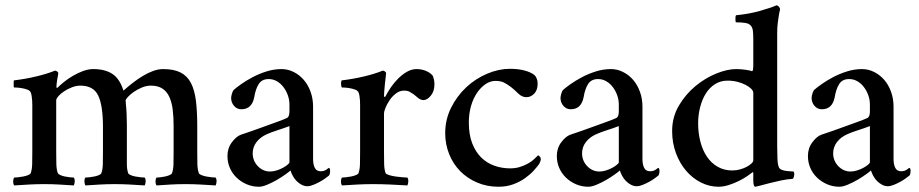

<svg xmlns="http://www.w3.org/2000/svg" viewBox="-20 -703 3498 731"><path d="M335 -440Q380 -440 408 -421.5Q436 -403 450 -358Q467 -373 485.5 -387.5Q504 -402 524 -414Q544 -426 563.5 -433Q583 -440 601 -440Q642 -440 667.5 -427Q693 -414 707 -387Q721 -360 726 -319Q731 -278 731 -222V-123Q731 -98 731.5 -78Q732 -58 737 -44Q738 -40 746.5 -36.5Q755 -33 765.5 -31Q776 -29 786 -28Q796 -27 801 -27Q805 -21 804.5 -12Q804 -3 801 3Q770 1 742.5 -0.5Q715 -2 685 -2Q656 -2 630.5 -0.5Q605 1 576 3Q572 -3 572 -12Q572 -21 576 -27Q581 -27 590 -28Q599 -29 608.5 -31Q618 -33 626 -36.5Q634 -40 635 -44Q640 -58 640.5 -78Q641 -98 641 -124V-224Q641 -258 637.5 -286Q634 -314 624.5 -334.5Q615 -355 598 -366Q581 -377 554 -377Q537 -377 519.5 -369.5Q502 -362 488.5 -352.5Q475 -343 466.5 -333.5Q458 -324 458 -319L459 -315V-309Q461 -292 462 -270Q463 -248 463 -231V-124Q463 -98 463 -78Q463 -58 468 -44Q469 -40 477 -36.5Q485 -33 495.5 -31Q506 -29 516 -28Q526 -27 531 -27Q535 -21 534.5 -12Q534 -3 531 3Q501 1 473.5 -0.5Q446 -2 416 -2Q387 -2 361.5 -0.5Q336 1 305 3Q302 -3 301.5 -12Q301 -21 305 -27Q310 -27 319.5 -28Q329 -29 339 -31Q349 -33 357 -36.5Q365 -40 366 -44Q371 -58 371.5 -78Q372 -98 372 -124V-220Q372 -301 354 -339Q336 -377 286 -377Q270 -377 253.5 -370.5Q237 -364 223.5 -355Q210 -346 202 -336.5Q194 -327 194 -321V-124Q194 -100 194.5 -79Q195 -58 200 -44Q202 -40 209.5 -36.5Q217 -33 227 -31Q237 -29 246.5 -28Q256 -27 261 -27Q265 -21 264.5 -12Q264 -3 261 3Q230 1 204 -0.5Q178 -2 148 -2Q119 -2 91.5 -0.5Q64 1 34 3Q30 -3 30 -12Q30 -21 34 -27Q39 -27 48.5 -28Q58 -29 68.5 -31Q79 -33 87.5 -36.5Q96 -40 97 -44Q102 -58 102.5 -78Q103 -98 103 -124V-288Q103 -293 103 -301.5Q103 -310 102.5 -319.5Q102 -329 100.5 -338Q99 -347 97 -351Q94 -358 85 -361.5Q76 -365 65 -367Q54 -369 45 -369.5Q36 -370 33 -370Q32 -371 32 -383.5Q32 -396 33 -397Q76 -402 118 -412Q160 -422 189 -434Q194 -434 198 -430.5Q202 -427 202 -425Q202 -422 200.5 -414.5Q199 -407 197.5 -398.5Q196 -390 195.5 -382.5Q195 -375 195 -373Q195 -368 197 -368Q198 -368 201 -371Q210 -380 225 -392Q240 -404 258 -414.5Q276 -425 296 -432.5Q316 -440 335 -440Z M1008 -50Q1020 -50 1033 -54Q1046 -58 1057 -64Q1068 -70 1075 -76Q1082 -82 1082 -85V-223Q1064 -216 1037.5 -207.5Q1011 -199 996 -192Q971 -181 956.5 -162Q942 -143 942 -118Q943 -89 962.5 -69.5Q982 -50 1008 -50ZM966 8Q941 8 919 -1.5Q897 -11 880.5 -27Q864 -43 855 -64Q846 -85 846 -109Q846 -139 863 -161.5Q880 -184 897 -190Q916 -196 941 -205Q966 -214 991 -223Q1016 -232 1038 -240Q1060 -248 1073 -254Q1082 -259 1082 -279V-305Q1082 -323 1076 -340Q1070 -357 1059.5 -371Q1049 -385 1034.5 -393.5Q1020 -402 1003 -402Q977 -402 965 -383Q953 -364 948 -333Q939 -287 899 -287Q882 -287 871 -300Q860 -313 860 -330Q860 -335 862.5 -344.5Q865 -354 869 -360Q879 -369 898 -382.5Q917 -396 941.5 -409Q966 -422 994.5 -431Q1023 -440 1052 -440Q1076 -440 1098 -429Q1120 -418 1136.5 -399Q1153 -380 1162.5 -353.5Q1172 -327 1172 -297V-97Q1172 -77 1178.5 -64Q1185 -51 1201 -51Q1213 -51 1221.5 -56.5Q1230 -62 1232 -64Q1235 -63 1236 -59.5Q1237 -56 1237 -53Q1237 -42 1233 -35Q1228 -31 1218.5 -24Q1209 -17 1197 -10.5Q1185 -4 1172.5 1Q1160 6 1150 6Q1139 6 1128.5 0.5Q1118 -5 1109.5 -13.5Q1101 -22 1095 -33Q1089 -44 1086 -54Q1082 -50 1067.5 -39.5Q1053 -29 1035 -18.5Q1017 -8 998 0Q979 8 966 8Z M1566 -440Q1586 -440 1603 -432.5Q1620 -425 1628 -414Q1630 -409 1632 -401Q1634 -393 1634 -382Q1634 -355 1620 -338.5Q1606 -322 1593 -322Q1582 -322 1572.5 -329.5Q1563 -337 1555 -344Q1547 -349 1539.5 -353.5Q1532 -358 1518 -358Q1502 -358 1488 -347.5Q1474 -337 1464 -322.5Q1454 -308 1448 -293.5Q1442 -279 1442 -270V-124Q1442 -100 1442.5 -79Q1443 -58 1448 -44Q1450 -40 1461 -36.5Q1472 -33 1486 -31Q1500 -29 1513 -28Q1526 -27 1531 -27Q1535 -21 1534.5 -12Q1534 -3 1531 3Q1500 1 1465 -0.5Q1430 -2 1401 -2Q1371 -2 1341.5 -0.5Q1312 1 1282 3Q1278 -3 1278 -12Q1278 -21 1282 -27Q1287 -27 1296.5 -28Q1306 -29 1316.5 -31Q1327 -33 1335.5 -36.5Q1344 -40 1345 -44Q1350 -58 1350.5 -78Q1351 -98 1351 -124V-291Q1351 -296 1351 -304Q1351 -312 1350.5 -321Q1350 -330 1348.5 -338.5Q1347 -347 1345 -351Q1342 -358 1333 -361.5Q1324 -365 1313 -367Q1302 -369 1293 -369.5Q1284 -370 1281 -370Q1279 -375 1278.5 -383.5Q1278 -392 1281 -397Q1324 -402 1366 -412Q1408 -422 1437 -434Q1442 -434 1446 -430.5Q1450 -427 1450 -425Q1450 -422 1448.5 -410Q1447 -398 1445.5 -383.5Q1444 -369 1443 -356Q1442 -343 1442 -338Q1442 -334 1444 -334Q1446 -334 1447 -335Q1455 -351 1467.5 -369.5Q1480 -388 1495.5 -403.5Q1511 -419 1529 -429.5Q1547 -440 1566 -440Z M2027 -385Q2027 -360 2014 -346.5Q2001 -333 1984 -333Q1967 -333 1952.5 -347.5Q1938 -362 1925 -372Q1909 -384 1897 -389.5Q1885 -395 1866 -395Q1847 -395 1829 -383Q1811 -371 1796.5 -350Q1782 -329 1773.5 -300Q1765 -271 1765 -236Q1765 -190 1778 -157Q1791 -124 1812.5 -103Q1834 -82 1862.5 -72Q1891 -62 1922 -62Q1943 -62 1960 -67.5Q1977 -73 1990.5 -80.5Q2004 -88 2013.5 -97Q2023 -106 2029 -112Q2031 -111 2035 -107Q2039 -103 2039 -97Q2039 -93 2037 -88Q2035 -83 2033 -79Q2026 -69 2012.5 -54Q1999 -39 1979.5 -25Q1960 -11 1934.5 -1.5Q1909 8 1878 8Q1834 8 1796.5 -8Q1759 -24 1732 -51.5Q1705 -79 1690 -116.5Q1675 -154 1675 -196Q1675 -248 1697.5 -293Q1720 -338 1755.5 -371Q1791 -404 1835 -422.5Q1879 -441 1921 -441Q1952 -441 1975.5 -435Q1999 -429 2014 -418Q2019 -414 2023 -405Q2027 -396 2027 -385Z M2262 -50Q2274 -50 2287 -54Q2300 -58 2311 -64Q2322 -70 2329 -76Q2336 -82 2336 -85V-223Q2318 -216 2291.5 -207.5Q2265 -199 2250 -192Q2225 -181 2210.5 -162Q2196 -143 2196 -118Q2197 -89 2216.5 -69.5Q2236 -50 2262 -50ZM2220 8Q2195 8 2173 -1.5Q2151 -11 2134.5 -27Q2118 -43 2109 -64Q2100 -85 2100 -109Q2100 -139 2117 -161.5Q2134 -184 2151 -190Q2170 -196 2195 -205Q2220 -214 2245 -223Q2270 -232 2292 -240Q2314 -248 2327 -254Q2336 -259 2336 -279V-305Q2336 -323 2330 -340Q2324 -357 2313.5 -371Q2303 -385 2288.5 -393.5Q2274 -402 2257 -402Q2231 -402 2219 -383Q2207 -364 2202 -333Q2193 -287 2153 -287Q2136 -287 2125 -300Q2114 -313 2114 -330Q2114 -335 2116.5 -344.5Q2119 -354 2123 -360Q2133 -369 2152 -382.5Q2171 -396 2195.5 -409Q2220 -422 2248.5 -431Q2277 -440 2306 -440Q2330 -440 2352 -429Q2374 -418 2390.5 -399Q2407 -380 2416.5 -353.5Q2426 -327 2426 -297V-97Q2426 -77 2432.5 -64Q2439 -51 2455 -51Q2467 -51 2475.5 -56.5Q2484 -62 2486 -64Q2489 -63 2490 -59.5Q2491 -56 2491 -53Q2491 -42 2487 -35Q2482 -31 2472.5 -24Q2463 -17 2451 -10.5Q2439 -4 2426.5 1Q2414 6 2404 6Q2393 6 2382.5 0.5Q2372 -5 2363.5 -13.5Q2355 -22 2349 -33Q2343 -44 2340 -54Q2336 -50 2321.5 -39.5Q2307 -29 2289 -18.5Q2271 -8 2252 0Q2233 8 2220 8Z M2750 -396Q2723 -396 2702 -382.5Q2681 -369 2667 -346.5Q2653 -324 2645.5 -294.5Q2638 -265 2638 -234Q2638 -197 2646.5 -164Q2655 -131 2671.5 -106.5Q2688 -82 2712.5 -68Q2737 -54 2768 -54Q2783 -54 2797.5 -58Q2812 -62 2823 -68Q2834 -74 2841 -80.5Q2848 -87 2848 -93V-349Q2848 -357 2840 -365Q2832 -373 2818.5 -380Q2805 -387 2787.5 -391.5Q2770 -396 2750 -396ZM2783 -440Q2799 -440 2817.5 -437.5Q2836 -435 2843 -432Q2846 -432 2847 -438.5Q2848 -445 2848 -453V-552Q2848 -573 2846.5 -585.5Q2845 -598 2838.5 -605.5Q2832 -613 2818.5 -615.5Q2805 -618 2782 -618Q2781 -618 2780.5 -622Q2780 -626 2780 -631Q2780 -636 2780.5 -640Q2781 -644 2783 -645Q2833 -650 2873.5 -661.5Q2914 -673 2937 -683Q2942 -682 2946 -677Q2950 -672 2950 -667Q2947 -656 2945 -643Q2943 -631 2941 -614.5Q2939 -598 2939 -578V-145Q2939 -121 2940 -98Q2941 -75 2946 -65Q2949 -59 2957.5 -56Q2966 -53 2975 -52Q2984 -51 2992 -50.5Q3000 -50 3001 -50Q3003 -49 3003.5 -45Q3004 -41 3004 -38Q3004 -36 3002.5 -30Q3001 -24 2998 -22Q2978 -21 2954 -16Q2930 -11 2909 -5.5Q2888 0 2873 4Q2858 8 2856 8Q2852 8 2850 1.5Q2848 -5 2848 -13V-42Q2848 -50 2845 -47Q2839 -42 2825 -32.5Q2811 -23 2793 -14Q2775 -5 2754.5 1.5Q2734 8 2716 8Q2681 8 2649 -8Q2617 -24 2592.5 -52.5Q2568 -81 2553.5 -120Q2539 -159 2539 -204Q2539 -257 2564.5 -300.5Q2590 -344 2627.5 -375Q2665 -406 2707 -423Q2749 -440 2783 -440Z M3218 -50Q3230 -50 3243 -54Q3256 -58 3267 -64Q3278 -70 3285 -76Q3292 -82 3292 -85V-223Q3274 -216 3247.5 -207.5Q3221 -199 3206 -192Q3181 -181 3166.5 -162Q3152 -143 3152 -118Q3153 -89 3172.5 -69.5Q3192 -50 3218 -50ZM3176 8Q3151 8 3129 -1.5Q3107 -11 3090.5 -27Q3074 -43 3065 -64Q3056 -85 3056 -109Q3056 -139 3073 -161.5Q3090 -184 3107 -190Q3126 -196 3151 -205Q3176 -214 3201 -223Q3226 -232 3248 -240Q3270 -248 3283 -254Q3292 -259 3292 -279V-305Q3292 -323 3286 -340Q3280 -357 3269.5 -371Q3259 -385 3244.5 -393.5Q3230 -402 3213 -402Q3187 -402 3175 -383Q3163 -364 3158 -333Q3149 -287 3109 -287Q3092 -287 3081 -300Q3070 -313 3070 -330Q3070 -335 3072.5 -344.5Q3075 -354 3079 -360Q3089 -369 3108 -382.5Q3127 -396 3151.5 -409Q3176 -422 3204.5 -431Q3233 -440 3262 -440Q3286 -440 3308 -429Q3330 -418 3346.5 -399Q3363 -380 3372.5 -353.5Q3382 -327 3382 -297V-97Q3382 -77 3388.5 -64Q3395 -51 3411 -51Q3423 -51 3431.5 -56.5Q3440 -62 3442 -64Q3445 -63 3446 -59.5Q3447 -56 3447 -53Q3447 -42 3443 -35Q3438 -31 3428.5 -24Q3419 -17 3407 -10.5Q3395 -4 3382.5 1Q3370 6 3360 6Q3349 6 3338.5 0.5Q3328 -5 3319.5 -13.5Q3311 -22 3305 -33Q3299 -44 3296 -54Q3292 -50 3277.5 -39.5Q3263 -29 3245 -18.5Q3227 -8 3208 0Q3189 8 3176 8Z"/></svg>

Font: Vermiglione Medium
Style: Regular
Weight: 500
Version: Version 1.000